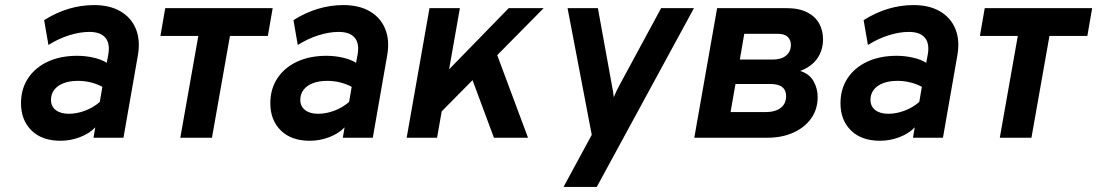

<svg xmlns="http://www.w3.org/2000/svg" viewBox="-20 -543 4326 757"><path d="M218.8 12Q145.4 12 104.1 -28.7Q62.8 -69.4 62.8 -136Q62.8 -192.2 90.6 -234.3Q118.4 -276.5 168.2 -299.8Q218 -323 284.6 -323Q317 -323 348.9 -315.7Q380.7 -308.4 400.8 -295.4L406.2 -324Q415.3 -369.6 396.2 -393.4Q377.1 -417.2 332.4 -417.2Q295 -417.2 252.7 -403.9Q210.4 -390.6 171 -365.6L154 -463.6Q201.2 -493.4 250.5 -508.2Q299.8 -523 351 -523Q412.7 -523 454.9 -498.4Q497.2 -473.8 515.5 -429.4Q533.9 -384.9 523.8 -326L466.8 0H348.6L355.6 -40.8Q332.9 -16.8 295.5 -2.4Q258.2 12 218.8 12ZM251.2 -94.4Q282.5 -94.4 315.1 -106.5Q347.6 -118.6 373.4 -141L383.6 -200.6Q365 -211.1 339.9 -217.6Q314.8 -224.2 287.2 -224.2Q254.2 -224.2 230.4 -214.9Q206.6 -205.7 193.8 -188.8Q181 -172 181 -149.4Q181 -123.6 199.9 -109Q218.9 -94.4 251.2 -94.4Z M690.9 0 761.9 -401.4H612.5L631.5 -511H1055.1L1036.1 -401.4H886.7L815.7 0Z M1201.8 12Q1128.4 12 1087.1 -28.7Q1045.8 -69.4 1045.8 -136Q1045.8 -192.2 1073.6 -234.3Q1101.4 -276.5 1151.2 -299.8Q1201 -323 1267.6 -323Q1300 -323 1331.8 -315.7Q1363.7 -308.4 1383.8 -295.4L1389.2 -324Q1398.3 -369.6 1379.2 -393.4Q1360.1 -417.2 1315.4 -417.2Q1278 -417.2 1235.7 -403.9Q1193.4 -390.6 1154 -365.6L1137 -463.6Q1184.2 -493.4 1233.5 -508.2Q1282.8 -523 1334 -523Q1395.7 -523 1438 -498.4Q1480.2 -473.8 1498.6 -429.4Q1516.9 -384.9 1506.8 -326L1449.8 0H1331.6L1338.6 -40.8Q1315.9 -16.8 1278.6 -2.4Q1241.2 12 1201.8 12ZM1234.2 -94.4Q1265.5 -94.4 1298 -106.5Q1330.6 -118.6 1356.4 -141L1366.6 -200.6Q1348 -211.1 1322.9 -217.6Q1297.8 -224.2 1270.2 -224.2Q1237.2 -224.2 1213.4 -214.9Q1189.6 -205.7 1176.8 -188.8Q1164 -172 1164 -149.4Q1164 -123.6 1183 -109Q1201.9 -94.4 1234.2 -94.4Z M1688 -70 1713.2 -231.2 1985.8 -511H2123.6ZM1583.4 0 1673.4 -511H1793.2L1703.2 0ZM1927.4 0 1826 -272.8 1922.6 -373.2 2061.8 0Z M2201.9 194 2313.1 -11.4 2217.7 -511H2337.3L2392.9 -204.6Q2395 -194.7 2397 -182.2Q2399 -169.8 2399.9 -159.6Q2404.7 -171.6 2410.1 -182.9Q2415.5 -194.2 2421.1 -204.6L2586.7 -511H2716.1L2332.9 194Z M2717.4 0 2807.4 -511H3079.2Q3129.9 -511 3162.2 -494.6Q3194.4 -478.2 3209.7 -450.4Q3225 -422.5 3225 -388.2Q3225 -346.3 3203.2 -313.8Q3181.5 -281.3 3135 -263.2Q3171.4 -251.8 3187.6 -222.9Q3203.8 -194.1 3203.8 -160.4Q3203.8 -111.8 3177.9 -75.8Q3152 -39.8 3107.4 -19.9Q3062.8 0 3006.4 0ZM2860.4 -101.2H2999.8Q3024.2 -101.2 3042.1 -108.5Q3059.9 -115.8 3069.7 -129.8Q3079.4 -143.7 3079.4 -163.6Q3079.4 -178.5 3073.1 -189.4Q3066.8 -200.3 3053 -206.1Q3039.2 -211.8 3017 -211.8H2879.8ZM2897 -308.2H3027.4Q3059.8 -308.2 3079 -323.6Q3098.2 -339 3098.2 -366.6Q3098.2 -385.6 3085.6 -397.7Q3073.1 -409.8 3045.2 -409.8H2914.4Z M3449.8 12Q3376.4 12 3335.1 -28.7Q3293.8 -69.4 3293.8 -136Q3293.8 -192.2 3321.6 -234.3Q3349.4 -276.5 3399.2 -299.8Q3449 -323 3515.6 -323Q3548 -323 3579.8 -315.7Q3611.7 -308.4 3631.8 -295.4L3637.2 -324Q3646.3 -369.6 3627.2 -393.4Q3608.1 -417.2 3563.4 -417.2Q3526 -417.2 3483.7 -403.9Q3441.4 -390.6 3402 -365.6L3385 -463.6Q3432.2 -493.4 3481.5 -508.2Q3530.8 -523 3582 -523Q3643.7 -523 3685.9 -498.4Q3728.2 -473.8 3746.6 -429.4Q3764.9 -384.9 3754.8 -326L3697.8 0H3579.6L3586.6 -40.8Q3563.9 -16.8 3526.6 -2.4Q3489.2 12 3449.8 12ZM3482.2 -94.4Q3513.5 -94.4 3546.1 -106.5Q3578.6 -118.6 3604.4 -141L3614.6 -200.6Q3596 -211.1 3570.9 -217.6Q3545.8 -224.2 3518.2 -224.2Q3485.2 -224.2 3461.4 -214.9Q3437.6 -205.7 3424.8 -188.8Q3412 -172 3412 -149.4Q3412 -123.6 3430.9 -109Q3449.9 -94.4 3482.2 -94.4Z M3921.9 0 3992.9 -401.4H3843.5L3862.5 -511H4286.1L4267.1 -401.4H4117.7L4046.7 0Z"/></svg>

Font: Overpass
Style: Italic
Weight: 400
Italic angle: -10°
Designer: Delve Withrington, Dave Bailey, Thomas Jockin
Foundry: Delve Fonts LLC
Version: Version 4.000